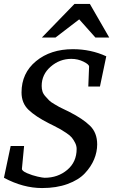

<svg xmlns="http://www.w3.org/2000/svg" viewBox="-25 -936 573 972"><path d="M513 -651 481 -498H422L426 -599Q426 -610 397.5 -624Q369 -638 336 -638Q277 -638 231.5 -598.5Q186 -559 186 -501Q186 -486 190 -473Q194 -460 205.5 -447.5Q217 -435 224 -427.5Q231 -420 250 -409Q269 -398 275 -394.5Q281 -391 303.5 -380.5Q326 -370 327 -369Q394 -335 430.5 -299.5Q467 -264 467 -205Q467 -167 451.5 -129.5Q436 -92 404.5 -58.5Q373 -25 317 -4.5Q261 16 188 16Q92 16 -5 -36L29 -197H97L86 -82Q85 -71 111.5 -59.5Q138 -48 165 -42Q192 -36 201 -36Q268 -36 315.5 -76Q363 -116 363 -182Q363 -198 355 -213.5Q347 -229 338.5 -239.5Q330 -250 310.5 -263Q291 -276 282 -281Q273 -286 249 -298.5Q225 -311 222 -312Q155 -346 119.5 -380Q84 -414 84 -468Q84 -566 157.5 -626.5Q231 -687 344 -687Q435 -687 513 -651ZM528 -746H458L376 -838L256 -746H187L352 -916H430Z"/></svg>

Font: Veleka
Style: Italic
Weight: 400
Italic angle: -12°
Designer: Stefan Peev, Context Ltd, 2016; SIL International, 1997-2014.
Foundry: Stefan Peev, Context Ltd, 2016
Version: Version 1.000